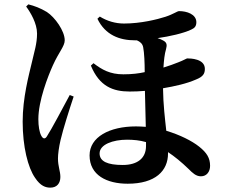

<svg xmlns="http://www.w3.org/2000/svg" viewBox="-20 -805 1040 881"><path d="M100 -775C120 -748 150 -698 150 -651C150 -604 137 -567 127 -522C112 -459 84 -356 84 -247C84 -132 108 -36 141 11C166 49 190 56 211 56C242 56 257 35 257 7C257 -20 246 -41 246 -78C246 -97 250 -129 258 -163C270 -214 298 -302 318 -362L300 -369C272 -317 215 -209 195 -179C187 -166 177 -167 169 -183C161 -198 156 -226 156 -258C156 -343 200 -455 223 -506C250 -566 277 -593 277 -620C277 -663 232 -726 195 -750C165 -768 138 -778 110 -785ZM650 -153V-135C650 -80 612 -48 543 -48C474 -48 437 -64 437 -101C437 -142 498 -164 563 -164C593 -164 622 -161 650 -153ZM409 -515 397 -504C436 -409 498 -385 575 -385C599 -385 621 -386 645 -388L649 -223C634 -224 619 -225 604 -225C482 -225 391 -176 391 -92C391 -1 470 38 566 38C693 38 751 -21 751 -101V-107C781 -87 812 -62 846 -29C863 -12 879 4 902 4C929 4 944 -18 944 -44C944 -80 929 -104 894 -132C860 -159 806 -186 743 -205C737 -260 729 -324 728 -400C781 -409 836 -421 879 -440C912 -453 920 -467 920 -489C920 -536 853 -537 839 -537C836 -537 822 -528 798 -519C779 -511 755 -503 730 -495C732 -527 735 -557 742 -580C747 -599 746 -610 729 -619C722 -623 713 -627 703 -630C759 -638 821 -652 857 -669C872 -676 881 -683 881 -704C880 -740 837 -754 802 -754C793 -754 776 -740 739 -728C702 -716 626 -697 549 -697C510 -697 472 -708 438 -729L427 -719C463 -644 529 -620 599 -620H608C622 -614 634 -605 637 -588C642 -563 644 -516 644 -474C617 -468 586 -464 546 -464C485 -464 448 -485 409 -515Z"/></svg>

Font: Noto Serif KR
Style: Bold
Weight: 700
Designer: Ryoko NISHIZUKA 西塚涼子 (kana & ideographs); Frank Grießhammer (Latin, Greek & Cyrillic); Wenlong ZHANG 张文龙 (bopomofo); San
Foundry: Adobe
Version: Version 2.001;hotconv 1.1.0;makeotfexe 2.6.0